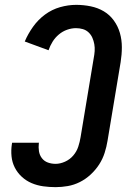

<svg xmlns="http://www.w3.org/2000/svg" viewBox="-20 -763 540 791"><path d="M209 8Q183 8 158 4.5Q133 1 110.5 -8.5Q88 -18 70 -34.5Q52 -51 41 -72.5Q30 -94 27.5 -119Q25 -144 29 -170L30 -175H141L140 -173Q138 -156 140.5 -140Q143 -124 152.5 -111.5Q162 -99 177 -93.5Q192 -88 209 -88Q228 -88 248 -97Q268 -106 282 -122.5Q296 -139 302.5 -159Q309 -179 312 -198L366 -523Q369 -538 370 -552.5Q371 -567 368.5 -581Q366 -595 360.5 -607.5Q355 -620 345 -629.5Q335 -639 321.5 -643Q308 -647 293 -647Q275 -647 256.5 -640.5Q238 -634 222.5 -621Q207 -608 196.5 -591Q186 -574 180 -556L82 -592Q95 -623 116 -652.5Q137 -682 165.5 -703Q194 -724 227.5 -733.5Q261 -743 294 -743Q324 -743 353.5 -737Q383 -731 407.5 -716.5Q432 -702 449 -678.5Q466 -655 474 -627Q482 -599 482 -568.5Q482 -538 477 -507L423 -183Q419 -158 411 -133Q403 -108 388.5 -85.5Q374 -63 353.5 -44Q333 -25 309 -13Q285 -1 259.5 3.5Q234 8 209 8Z"/></svg>

Font: Iosevka SS18
Style: Bold Italic
Weight: 700
Italic angle: -9°
Monospace: yes
Designer: Belleve Invis
Foundry: Belleve Invis
Version: Version 25.1.1; ttfautohint (v1.8.4)